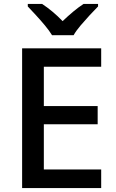

<svg xmlns="http://www.w3.org/2000/svg" viewBox="-20 -961 595 981"><path d="M497 0H93V-714H497V-620H204V-419H479V-326H204V-95H497ZM246 -781Q232 -804 210 -830.5Q188 -857 164 -883Q140 -909 122 -928V-941H195Q221 -924 248 -901.5Q275 -879 300 -853Q327 -879 354 -901.5Q381 -924 407 -941H481V-928Q462 -909 438 -883Q414 -857 391.5 -830.5Q369 -804 356 -781Z"/></svg>

Font: Noto Sans Syriac Eastern Medium
Style: Regular
Weight: 500
Designer: Patrick Giasson and the Monotype Design Team
Foundry: Monotype Imaging Inc.
Version: Version 3.001